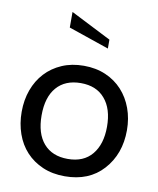

<svg xmlns="http://www.w3.org/2000/svg" viewBox="-83 -797 717 873"><g transform="rotate(10 275.0 -361.0)"><path d="M452 -62Q387 10 275 10Q218 10 173 -9.5Q128 -29 96.5 -63Q65 -97 48.5 -144Q32 -191 32 -245Q32 -300 49 -346.5Q66 -393 97.5 -427Q129 -461 174 -480.5Q219 -500 275 -500Q331 -500 376 -480.5Q421 -461 452.5 -426.5Q484 -392 501 -345.5Q518 -299 518 -245Q518 -135 452 -62ZM386 -374Q347 -420 275 -420Q203 -420 163.5 -374.5Q124 -329 124 -245Q124 -161 163.5 -115.5Q203 -70 275 -70Q348 -70 387 -117Q426 -164 426 -245Q426 -328 386 -374ZM368 -596 181 -660V-732L368 -637Z"/></g></svg>

Font: Cabin
Style: Regular
Weight: 400
Designer: Pablo Impallari
Foundry: Pablo Impallari
Version: Version 1.007